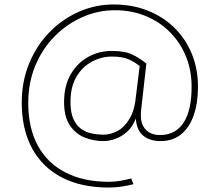

<svg xmlns="http://www.w3.org/2000/svg" viewBox="-20 -634 991 866"><path d="M484.4 -378.9Q531.7 -378.9 559.6 -366.7Q587.4 -354.5 609.9 -335.9L593.8 -205.1Q587.9 -137.7 564.5 -98.6Q541 -59.6 509.5 -43Q478 -26.4 446.8 -26.4Q421.9 -26.4 395.8 -31.5Q369.6 -36.6 347.4 -51.8Q325.2 -66.9 311.5 -96.2Q297.9 -125.5 297.9 -173.8Q297.9 -243.2 325.2 -288.6Q352.5 -334 395.5 -356.4Q438.5 -378.9 484.4 -378.9ZM484.4 -404.3Q426.3 -404.3 377.2 -377Q328.1 -349.6 298.6 -298.1Q269 -246.6 269 -173.8Q269 -107.4 294.9 -68.8Q320.8 -30.3 361.6 -13.9Q402.3 2.4 446.8 2.4Q472.7 2.4 501.5 -8.1Q530.3 -18.6 554.9 -41.3Q579.6 -64 592.3 -99.6Q596.7 -44.9 627 -21.2Q657.2 2.4 703.1 2.4Q759.8 2.4 797.4 -28.6Q835 -59.6 854 -115Q873 -170.4 873 -243.2Q873 -321.8 845.9 -389.2Q818.8 -456.5 768.6 -506.8Q718.3 -557.1 648.2 -585.4Q578.1 -613.8 492.7 -613.8Q409.7 -613.8 335 -580.6Q260.3 -547.4 202.4 -487.8Q144.5 -428.2 111.3 -347.4Q78.1 -266.6 78.1 -171.4Q78.1 -51.3 124.5 34.7Q170.9 120.6 258.8 166.3Q346.7 211.9 470.7 211.9Q499.5 211.9 527.3 207.8Q555.2 203.6 582 196.8L571.8 170.9Q547.9 177.2 522.5 181.6Q497.1 186 471.2 186Q357.9 186 276.4 144.5Q194.8 103 151.1 23.7Q107.4 -55.7 107.4 -169.9Q107.4 -261.7 139.4 -338.1Q171.4 -414.6 226.8 -470.5Q282.2 -526.4 352.3 -557.1Q422.4 -587.9 498.5 -587.9Q572.8 -587.9 635.7 -562.3Q698.7 -536.6 745.6 -490Q792.5 -443.4 818.4 -380.4Q844.2 -317.4 844.2 -243.2Q844.2 -135.3 807.6 -80.1Q771 -24.9 701.7 -24.9Q661.6 -24.9 638.4 -48.3Q615.2 -71.8 615.2 -114.3Q615.2 -118.2 615.5 -123.5Q615.7 -128.9 616.2 -134.8L640.1 -347.2Q611.8 -370.6 577.9 -387.5Q543.9 -404.3 484.4 -404.3Z"/></svg>

Font: Estedad-FD VF
Style: Regular
Weight: 100
Designer: Amin Abedi
Version: Version 7.3